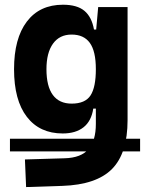

<svg xmlns="http://www.w3.org/2000/svg" viewBox="-20 -547 626 801"><path d="M21.5 84.5V31.7H564.5V84.5ZM88.9 233.4 84 118.2 250 113.3Q318.4 111.3 349.1 75.4Q379.9 39.6 379.9 -30.3V-408.2L389.6 -517.6H512.2V-45.9Q512.2 92.3 447.3 158Q382.3 223.6 240.2 228.5ZM241.7 9.8Q145.5 9.8 92 -59.6Q38.6 -128.9 38.6 -258.3Q38.6 -386.7 92 -457Q145.5 -527.3 242.7 -527.3Q301.8 -527.3 332.3 -501.7Q362.8 -476.1 372.1 -423.8H410.2L379.9 -258.3Q379.9 -333.5 354.7 -368.2Q329.6 -402.8 278.8 -402.8Q228.5 -402.8 201.2 -365Q173.8 -327.1 173.8 -258.3Q173.8 -187 200.4 -150.9Q227.1 -114.7 278.8 -114.7Q335.4 -114.7 357.7 -148.9Q379.9 -183.1 379.9 -258.3L415 -93.8H369.1Q361.3 -42 328.6 -16.1Q295.9 9.8 241.7 9.8Z"/></svg>

Font: Cascadia Mono
Style: Regular
Weight: 400
Monospace: yes
Designer: Aaron Bell
Foundry: Saja Typeworks
Version: Version 2404.023